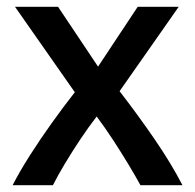

<svg xmlns="http://www.w3.org/2000/svg" viewBox="-20 -542 571 562"><path d="M17 0Q38 -41 68 -88Q98 -135 132 -182.5Q166 -230 199 -272L24 -522H150L267 -347L383 -522H503L330 -275Q382 -208 431.5 -136Q481 -64 514 0H391Q378 -24 357 -59Q336 -94 311.5 -131.5Q287 -169 263 -201Q239 -170 215 -134Q191 -98 170 -63Q149 -28 135 0Z"/></svg>

Font: Ubuntu Sans SemiBold
Style: Regular
Weight: 600
Designer: Dalton Maag Ltd
Foundry: Dalton Maag Ltd
Version: Version 1.006; ttfautohint (v1.8.4.7-5d5b)